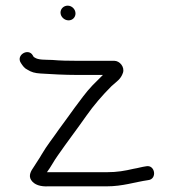

<svg xmlns="http://www.w3.org/2000/svg" viewBox="-20 -663 615 679"><path d="M194 -618.5C194 -603.6 207.7 -591 222.5 -591C236.4 -591 247 -601.6 247 -615.5C247 -630.2 234.3 -643 219.5 -643C205.6 -643 194 -632.4 194 -618.5ZM54 -440C60.7 -429.9 66.4 -421.3 78 -416C90.8 -408 103 -404.2 124 -403C161.6 -400.5 209.9 -398 251 -398H344L307 -361C295 -348.3 284 -335.3 274 -322L244 -282C226 -256.3 205.7 -229.6 188 -205C167.2 -174.6 145.9 -148.7 128 -118C118.1 -100.2 109.5 -89.5 99 -72C90 -59.1 79.8 -42.6 90 -26.5C101.1 -9 123.8 -2.6 151 -4H357C414.3 -4 456.6 -19.2 504 -26C536.7 -29.3 528.7 -81.3 497 -75C480.2 -72.6 469.7 -68.9 452 -66C421.7 -59 395.3 -54 357 -54H146C160.6 -73.5 169.9 -93.2 185 -114C216.8 -159.9 252.3 -206.2 285 -253C311.4 -290.7 342.5 -326.5 374 -358C392.5 -375.2 407.1 -382.2 415 -406C421.3 -426.3 403.4 -448 384 -448H251C222.4 -448 192.2 -448.5 165 -451C139.9 -452.1 114.9 -450.3 102 -460C99.4 -460 97.2 -465.2 96 -467C80.7 -494.6 35 -468.5 54 -440Z"/></svg>

Font: HoneyBee
Style: Book
Weight: 300
Foundry: Cannot Into Space Fonts
Version: Version 0.89